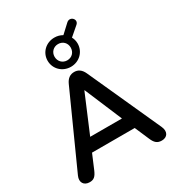

<svg xmlns="http://www.w3.org/2000/svg" viewBox="-241 -1190 1226 1340"><g transform="rotate(-30 372.0 -519.5)"><path d="M373 -755C441 -755 494 -807 494 -873C494 -893 489 -912 480 -928L552 -990C586 -1020 539 -1068 505 -1036L437 -973C418 -984 397 -990 373 -990C305 -990 252 -939 252 -873C252 -807 305 -755 373 -755ZM373 -807C336 -807 308 -835 308 -873C308 -910 336 -938 373 -938C411 -938 438 -910 438 -873C438 -835 411 -807 373 -807ZM84 8C118 8 134 -8 151 -47L200 -163H544L594 -47C610 -10 628 8 665 8C710 8 732 -27 711 -74L446 -659C429 -697 404 -713 373 -713C341 -713 316 -697 299 -659L35 -74C14 -28 37 8 84 8ZM373 -566 500 -265H244L371 -566Z"/></g></svg>

Font: Nunito
Style: Bold
Weight: 700
Designer: Vernon Adams
Foundry: Vernon Adams
Version: Version 3.602